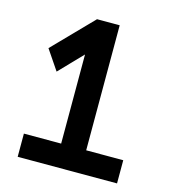

<svg xmlns="http://www.w3.org/2000/svg" viewBox="-107 -806 814 896"><g transform="rotate(15 300.0 -358.0)"><path d="M251.5 -716 67.5 -527 132.5 -431 240 -542.5V-112H60V0H540V-112H361V-716Z"/></g></svg>

Font: Kode Mono
Style: Regular
Weight: 400
Monospace: yes
Designer: Isa Ozler
Foundry: Kadena LLC
Version: Version 1.000;gftools[0.9.28]